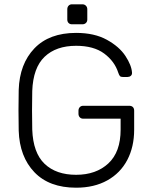

<svg xmlns="http://www.w3.org/2000/svg" viewBox="-20 -863 704 893"><path d="M129 -350Q129 -290 130 -260Q134 -152 187.5 -101Q241 -50 334 -50Q427 -50 484 -103Q541 -156 541 -260V-311H367Q357 -311 351 -317.5Q345 -324 345 -334V-348Q345 -358 351 -364.5Q357 -371 367 -371H581Q592 -371 598 -365Q604 -359 604 -348V-260Q604 -180 572 -119Q540 -58 479 -24Q418 10 334 10Q209 10 140 -62Q71 -134 67 -255Q66 -285 66 -350Q66 -415 67 -445Q71 -566 140 -638Q209 -710 334 -710Q419 -710 477 -678Q535 -646 563.5 -602.5Q592 -559 594 -525V-523Q594 -515 588 -510Q582 -505 573 -505H551Q542 -505 538 -509Q534 -513 530 -525Q513 -578 464.5 -614Q416 -650 334 -650Q241 -650 187.5 -599Q134 -548 130 -440Q129 -410 129 -350ZM363 -750H315Q305 -750 299 -756Q293 -762 293 -772V-820Q293 -830 299 -836.5Q305 -843 315 -843H363Q373 -843 379.5 -836.5Q386 -830 386 -820V-772Q386 -762 379.5 -756Q373 -750 363 -750Z"/></svg>

Font: Rubik
Style: Regular
Weight: 300
Designer: Hubert & Fischer
Foundry: Hubert & Fischer
Version: Version 1.100